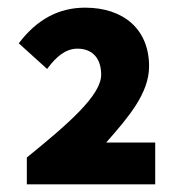

<svg xmlns="http://www.w3.org/2000/svg" viewBox="-20 -907 472 501"><path d="M50 -426H385V-535H257C316 -602 369 -664 369 -734C369 -831 302 -887 202 -887C133 -887 76 -856 29 -794L103 -727C127 -760 152 -780 182 -780C222 -780 244 -754 244 -712C244 -659 161 -586 50 -496Z"/></svg>

Font: Noto Sans HK Black
Style: Regular
Weight: 900
Designer: Ryoko NISHIZUKA 西塚涼子 (kana, bopomofo & ideographs); Paul D. Hunt (Latin, Greek & Cyrillic); Sandoll Communications 산돌커뮤니
Foundry: Adobe
Version: Version 2.004;hotconv 1.0.118;makeotfexe 2.5.65603